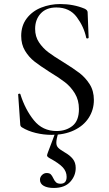

<svg xmlns="http://www.w3.org/2000/svg" viewBox="-20 -656 539 951"><path d="M294 -348Q344 -317 373.5 -294.5Q403 -272 424 -239Q445 -206 445 -161Q445 -112 419.5 -72.5Q394 -33 346.5 -10.5Q299 12 236 12Q196 12 157 2.5Q118 -7 89 -25Q84 -28 82 -32Q80 -36 80 -44L70 -187Q69 -191 74.5 -192Q80 -193 81 -189Q105 -113 148 -60Q191 -7 260 -7Q307 -7 339 -32.5Q371 -58 371 -116Q371 -160 351 -193Q331 -226 302 -248.5Q273 -271 225 -300Q178 -330 150.5 -351.5Q123 -373 104 -404.5Q85 -436 85 -478Q85 -529 112.5 -565Q140 -601 184.5 -618.5Q229 -636 278 -636Q344 -636 399 -613Q414 -606 414 -595L419 -470Q419 -466 413.5 -465.5Q408 -465 407 -469Q396 -523 360.5 -571Q325 -619 259 -619Q209 -619 181.5 -589Q154 -559 154 -513Q154 -475 173 -446.5Q192 -418 219 -397.5Q246 -377 294 -348ZM259 51Q259 66 268 75.5Q277 85 301 99Q326 113 340.5 131Q355 149 355 176Q355 215 327.5 245Q300 275 246 275Q215 275 196.5 264.5Q178 254 178 234Q178 221 188 211Q198 201 211 201Q225 201 231.5 207.5Q238 214 244 227Q250 240 257.5 247Q265 254 280 254Q310 254 310 220Q310 194 291.5 173.5Q273 153 225 127Q213 120 213 114Q213 110 218 97Q238 44 243 31L254 1L269 2Q259 33 259 51Z"/></svg>

Font: Cormorant Garamond Medium
Style: Regular
Weight: 500
Designer: Christian Thalmann (Catharsis Fonts)
Foundry: Catharsis Fonts
Version: Version 4.000